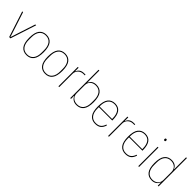

<svg xmlns="http://www.w3.org/2000/svg" viewBox="318 -2137 3545 3545"><g transform="rotate(45 2091.0 -364.0)"><path d="M187 0 22 -506H44L149 -184L202 -19H206L259 -184L364 -506H386L221 0Z M647 12Q556 12 506.5 -51.5Q457 -115 457 -253Q457 -391 506.5 -454.5Q556 -518 647 -518Q738 -518 787.5 -454.5Q837 -391 837 -253Q837 -115 787.5 -51.5Q738 12 647 12ZM647 -7Q728 -7 771 -63Q814 -119 814 -219V-287Q814 -387 771 -443Q728 -499 647 -499Q566 -499 523 -443Q480 -387 480 -287V-219Q480 -119 523 -63Q566 -7 647 -7Z M1135 12Q1044 12 994.5 -51.5Q945 -115 945 -253Q945 -391 994.5 -454.5Q1044 -518 1135 -518Q1226 -518 1275.5 -454.5Q1325 -391 1325 -253Q1325 -115 1275.5 -51.5Q1226 12 1135 12ZM1135 -7Q1216 -7 1259 -63Q1302 -119 1302 -219V-287Q1302 -387 1259 -443Q1216 -499 1135 -499Q1054 -499 1011 -443Q968 -387 968 -287V-219Q968 -119 1011 -63Q1054 -7 1135 -7Z M1473 0V-506H1494V-418H1500Q1515 -459 1549.5 -482.5Q1584 -506 1636 -506H1675V-487H1636Q1607 -487 1581.5 -477Q1556 -467 1536.5 -448.5Q1517 -430 1505.5 -404.5Q1494 -379 1494 -348V0Z M1781 -740H1802V-430H1808Q1822 -470 1859 -494Q1896 -518 1952 -518Q2043 -518 2092.5 -454.5Q2142 -391 2142 -253Q2142 -115 2092.5 -51.5Q2043 12 1952 12Q1896 12 1859 -13Q1822 -38 1808 -78H1802V0H1781ZM1952 -7Q2033 -7 2076 -63Q2119 -119 2119 -219V-287Q2119 -387 2076 -443Q2033 -499 1952 -499Q1920 -499 1892.5 -489.5Q1865 -480 1845 -462Q1825 -444 1813.5 -418Q1802 -392 1802 -359V-147Q1802 -114 1813.5 -88Q1825 -62 1845 -44Q1865 -26 1892.5 -16.5Q1920 -7 1952 -7Z M2440 12Q2349 12 2299.5 -51.5Q2250 -115 2250 -253Q2250 -391 2299.5 -454.5Q2349 -518 2440 -518Q2531 -518 2577 -454.5Q2623 -391 2623 -266V-256H2273V-219Q2273 -119 2316 -63Q2359 -7 2440 -7Q2506 -7 2543 -37.5Q2580 -68 2600 -129L2617 -122Q2597 -55 2555.5 -21.5Q2514 12 2440 12ZM2440 -499Q2359 -499 2316 -443Q2273 -387 2273 -287V-274H2600V-287Q2600 -387 2560.5 -443Q2521 -499 2440 -499Z M2770 0V-506H2791V-418H2797Q2812 -459 2846.5 -482.5Q2881 -506 2933 -506H2972V-487H2933Q2904 -487 2878.5 -477Q2853 -467 2833.5 -448.5Q2814 -430 2802.5 -404.5Q2791 -379 2791 -348V0Z M3228 12Q3137 12 3087.5 -51.5Q3038 -115 3038 -253Q3038 -391 3087.5 -454.5Q3137 -518 3228 -518Q3319 -518 3365 -454.5Q3411 -391 3411 -266V-256H3061V-219Q3061 -119 3104 -63Q3147 -7 3228 -7Q3294 -7 3331 -37.5Q3368 -68 3388 -129L3405 -122Q3385 -55 3343.5 -21.5Q3302 12 3228 12ZM3228 -499Q3147 -499 3104 -443Q3061 -387 3061 -287V-274H3388V-287Q3388 -387 3348.5 -443Q3309 -499 3228 -499Z M3569 -673Q3557 -673 3552 -679Q3547 -685 3547 -693V-702Q3547 -710 3552 -716Q3557 -722 3569 -722Q3581 -722 3585.5 -716Q3590 -710 3590 -702V-693Q3590 -685 3585.5 -679Q3581 -673 3569 -673ZM3558 -506H3579V0H3558Z M4067 -78H4061Q4047 -38 4010 -13Q3973 12 3917 12Q3826 12 3776.5 -51.5Q3727 -115 3727 -253Q3727 -391 3776.5 -454.5Q3826 -518 3917 -518Q3973 -518 4010 -494Q4047 -470 4061 -430H4067V-740H4088V0H4067ZM3917 -7Q3949 -7 3976.5 -16.5Q4004 -26 4024 -44Q4044 -62 4055.5 -88Q4067 -114 4067 -147V-359Q4067 -392 4055.5 -418Q4044 -444 4024 -462Q4004 -480 3976.5 -489.5Q3949 -499 3917 -499Q3836 -499 3793 -443Q3750 -387 3750 -287V-219Q3750 -119 3793 -63Q3836 -7 3917 -7Z"/></g></svg>

Font: IBM Plex Sans Cond Thin
Style: Regular
Weight: 100
Width: 3
Designer: Mike Abbink, Paul van der Laan, Pieter van Rosmalen
Foundry: Bold Monday
Version: Version 1.3